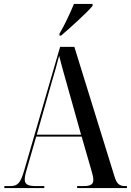

<svg xmlns="http://www.w3.org/2000/svg" viewBox="-20 -951 662 971"><path d="M281 -781V-771H289C338 -813 419 -886 448 -921V-931H354C335 -886 309 -828 281 -781ZM2 0H204V-10H161C121 -10 105 -19 105 -44C105 -60 112 -85 120 -111L163 -260H393L440 -97C446 -76 452 -56 452 -42C452 -20 441 -10 402 -10H370V0H622V-10H614C583 -10 570 -21 558 -62L356 -714H284L102 -88C84 -26 70 -10 32 -10H2ZM166 -270 242 -537C258 -591 266 -618 279 -669C288 -633 300 -589 322 -512L390 -270Z"/></svg>

Font: Noto Serif Display Condensed Medium
Style: Regular
Weight: 500
Width: 3
Designer: Monotype Design Team
Foundry: Monotype Imaging Inc.
Version: Version 2.009